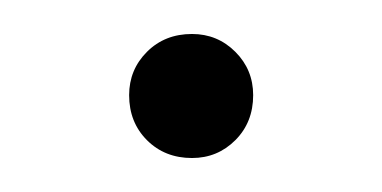

<svg xmlns="http://www.w3.org/2000/svg" viewBox="-20 -82 225 113"><path d="M93 11Q77 11 66.5 0.5Q56 -10 56 -26Q56 -41 66.5 -51.5Q77 -62 93 -62Q108 -62 118.5 -51.5Q129 -41 129 -26Q129 -10 118.5 0.5Q108 11 93 11Z"/></svg>

Font: Human Sans ExtraLight
Style: Regular
Weight: 200
Designer: Tim Radville
Foundry: Continuum
Version: Version 1.000;FEAKit 1.0